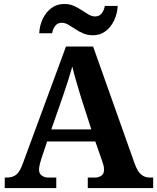

<svg xmlns="http://www.w3.org/2000/svg" viewBox="-20 -949 793 969"><path d="M4 0V-53H16Q43 -53 61.5 -67Q80 -81 96 -126L313 -714H450L659 -125Q674 -83 692.5 -68Q711 -53 735 -53H753V0H423V-53H462Q477 -53 491 -62Q505 -71 505 -92Q505 -104 502 -115.5Q499 -127 496 -135L461 -235H218L189 -149Q185 -137 181 -120.5Q177 -104 177 -92Q177 -73 191 -63Q205 -53 222 -53H264V0ZM239 -296H441L388 -460Q378 -494 365.5 -536Q353 -578 345 -613Q336 -581 323 -540.5Q310 -500 298 -465ZM449 -771Q422 -771 400 -780.5Q378 -790 359.5 -802.5Q341 -815 324.5 -824.5Q308 -834 292 -834Q270 -834 258 -817.5Q246 -801 243 -781H178Q180 -822 196.5 -855.5Q213 -889 240.5 -909Q268 -929 304 -929Q331 -929 352.5 -919.5Q374 -910 392.5 -897.5Q411 -885 427.5 -875.5Q444 -866 460 -866Q482 -866 494 -882.5Q506 -899 509 -919H574Q572 -879 555.5 -845Q539 -811 512 -791Q485 -771 449 -771Z"/></svg>

Font: Noto Serif Tibetan
Style: Bold
Weight: 700
Designer: Monotype Design Team
Foundry: Monotype Imaging Inc.
Version: Version 2.103; ttfautohint (v1.8.4.7-5d5b)